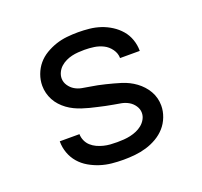

<svg xmlns="http://www.w3.org/2000/svg" viewBox="-99 -640 798 760"><g transform="rotate(-20 300.0 -260.0)"><path d="M299 8Q274 8 249.5 5.5Q225 3 201.5 -4.5Q178 -12 156.5 -24.5Q135 -37 119 -55.5Q103 -74 94.5 -97.5Q86 -121 86 -146Q86 -146 86 -146.5Q86 -147 86 -147H169Q169 -147 169 -147Q169 -147 169 -147Q169 -133 175 -119.5Q181 -106 191.5 -96.5Q202 -87 215 -81Q228 -75 242 -71.5Q256 -68 270 -67Q284 -66 299 -66Q313 -66 327 -67Q341 -68 354.5 -71Q368 -74 381 -79.5Q394 -85 405 -94Q416 -103 423 -115.5Q430 -128 430 -142Q430 -158 420.5 -172Q411 -186 397 -194Q383 -202 367.5 -205Q352 -208 336 -210.5Q320 -213 304.5 -216.5Q289 -220 273 -223.5Q257 -227 241.5 -231Q226 -235 211 -240Q196 -245 181.5 -252Q167 -259 154 -268.5Q141 -278 130 -290Q119 -302 111.5 -316Q104 -330 100 -345.5Q96 -361 96 -377Q96 -401 104.5 -424Q113 -447 128 -465Q143 -483 164 -495.5Q185 -508 207.5 -515.5Q230 -523 254 -525.5Q278 -528 301 -528Q325 -528 349 -525.5Q373 -523 395.5 -515.5Q418 -508 438.5 -495Q459 -482 474.5 -464Q490 -446 498 -423Q506 -400 506 -376Q506 -376 506 -375.5Q506 -375 506 -375H423Q423 -375 423 -375Q423 -375 423 -375Q423 -395 410.5 -412.5Q398 -430 380 -439Q362 -448 342 -451Q322 -454 301 -454Q288 -454 274.5 -453Q261 -452 248 -449Q235 -446 222.5 -440Q210 -434 200 -425Q190 -416 184 -403.5Q178 -391 178 -378Q178 -362 187.5 -348Q197 -334 210.5 -326Q224 -318 240 -315Q256 -312 272 -309.5Q288 -307 303.5 -304Q319 -301 334.5 -297Q350 -293 365.5 -289Q381 -285 396.5 -280Q412 -275 426 -268Q440 -261 453 -251.5Q466 -242 477 -230Q488 -218 496 -204Q504 -190 508 -174.5Q512 -159 512 -143Q512 -119 503 -95.5Q494 -72 478 -54Q462 -36 440.5 -23.5Q419 -11 395.5 -4Q372 3 347.5 5.5Q323 8 299 8Z"/></g></svg>

Font: Iosevka Custom Extended
Style: Regular
Weight: 400
Width: 7
Monospace: yes
Designer: Belleve Invis
Foundry: Belleve Invis
Version: Version 11.2.4; ttfautohint (v1.8.4)